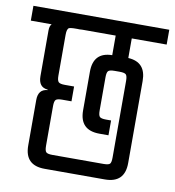

<svg xmlns="http://www.w3.org/2000/svg" viewBox="-93 -687 687 753"><g transform="rotate(10 250.5 -311.0)"><path d="M521 -563H382V-485Q453 -481 453 -406V-79Q453 0 374 0H134Q55 0 55 -79V-260Q55 -303 92 -306V-308Q55 -311 55 -355V-537Q55 -555 63 -563H-20V-622H521ZM318 -563H174L185 -562Q142 -564 133 -560Q124 -556 124 -532V-369Q124 -350 130 -344Q136 -338 155 -338H192V-279H155Q136 -279 130 -273.5Q124 -268 124 -248V-90Q124 -70 130 -64.5Q136 -59 155 -59H358Q378 -59 383.5 -64.5Q389 -70 389 -90V-395Q389 -414 383.5 -420Q378 -426 358 -426H338Q318 -426 312.5 -420Q307 -414 307 -395V-263Q307 -244 312.5 -238Q318 -232 338 -232H358V-173H322Q243 -173 243 -252V-406Q243 -484 318 -485Z"/></g></svg>

Font: Teko Light
Style: Regular
Weight: 300
Designer: Manushi Parikh, Jonny Pinhorn
Foundry: Indian Type Foundry
Version: Version 1.105;PS 1.0;hotconv 1.0.78;makeotf.lib2.5.61930; tt